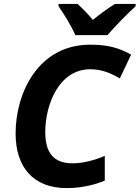

<svg xmlns="http://www.w3.org/2000/svg" viewBox="-20 -954 715 984"><path d="M322 10C409 10 477 -12 517 -28V-155C462 -132 405 -117 352 -117C255 -117 212 -170 212 -278C212 -417 282 -599 442 -599C502 -599 549 -579 594 -552L652 -674C589 -709 533 -725 442 -725C177 -725 60 -479 60 -270C60 -99 149 10 322 10ZM280 -934V-922C307 -883 346 -821 366 -774H531C566 -816 636 -887 675 -922V-934H569C530 -909 495 -884 456 -852C433 -880 400 -914 377 -934Z"/></svg>

Font: BC Sans
Style: Bold Italic
Weight: 700
Italic angle: -12°
Designer: Monotype Design Team
Province of B.C.
Foundry: Monotype Imaging Inc.
Version: Version 2.000;GOOG;noto-source:20170915:90ef993387c0